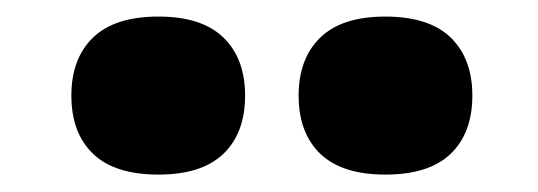

<svg xmlns="http://www.w3.org/2000/svg" viewBox="-20 -822 633 226"><path d="M433.5 -616.5Q382.5 -616.5 357 -641Q331.5 -665.5 331.5 -709.5Q331.5 -753 357 -777.8Q382.5 -802.5 433.5 -802.5Q485 -802.5 510.5 -777.8Q536 -753 536 -709.5Q536 -665.5 510.5 -641Q485 -616.5 433.5 -616.5ZM166.5 -616.5Q115 -616.5 89.5 -641Q64 -665.5 64 -709.5Q64 -753 89.5 -777.8Q115 -802.5 166.5 -802.5Q217.5 -802.5 243 -777.8Q268.5 -753 268.5 -709.5Q268.5 -665.5 243 -641Q217.5 -616.5 166.5 -616.5Z"/></svg>

Font: Encode Sans SmExp XBd
Style: Regular
Weight: 800
Width: 6
Designer: Multiple Designers
Foundry: Impallari Type
Version: Version 3.002; ttfautohint (v1.8.3) -l 8 -r 50 -G 200 -x 14 